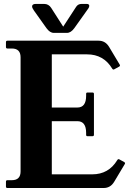

<svg xmlns="http://www.w3.org/2000/svg" viewBox="-20 -941 651 961"><path d="M200.7 -921.4Q223.6 -921.4 236.3 -901.4L296.4 -807.6L361.3 -907.2Q370.6 -921.4 388.7 -921.4H413.6Q426.8 -921.4 426.8 -911.6Q426.8 -905.3 421.9 -898.4L352.1 -800.3Q335 -776.4 314.9 -776.4H249.5Q229.5 -776.4 212.4 -800.3L149.9 -888.2Q140.6 -901.4 140.6 -908.7Q140.6 -921.4 159.7 -921.4ZM499 0H17.1Q9.8 0 9.8 -7.3V-31.7Q9.8 -39.1 17.1 -39.1H39.1Q83 -39.1 83 -83V-654.3Q83 -698.2 39.1 -698.2H17.1Q9.8 -698.2 9.8 -705.6V-730Q9.8 -737.3 17.1 -737.3H473.6Q507.3 -737.3 525.9 -706.5L579.6 -616.7Q580.6 -615.2 580.6 -613.3Q580.6 -609.9 576.2 -607.4L551.3 -593.8Q549.3 -592.8 547.9 -592.8Q544.4 -592.8 541.5 -597.7Q498.5 -668.9 416 -668.9H239.3V-402.8H367.2Q411.1 -402.8 411.1 -461.4V-471.2Q411.1 -478 418 -478H442.4Q450.2 -478 450.2 -471.2V-266.1Q450.2 -259.3 442.4 -259.3H418Q411.1 -259.3 411.1 -266.1V-275.9Q411.1 -334.5 367.2 -334.5H239.3V-68.4H441.4Q523.9 -68.4 566.9 -139.6Q569.8 -144.5 573.2 -144.5Q574.7 -144.5 576.7 -143.6L601.6 -129.9Q606 -127.4 606 -124Q606 -122.1 605 -120.6L551.3 -30.8Q532.7 0 499 0Z"/></svg>

Font: Simply Serif
Style: Bold
Weight: 700
Designer: Wojciech Kalinowski "wmk69" (wmk69@o2.pl)
Foundry: Wojciech Kalinowski "wmk69" (wmk69@o2.pl)
Version: Version 1.0.0; 2022-02-18